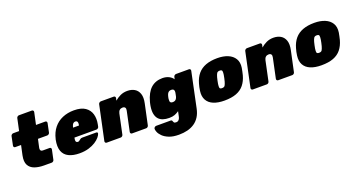

<svg xmlns="http://www.w3.org/2000/svg" viewBox="-51 -1468 4546 2445"><g transform="rotate(-20 2222.5 -245.0)"><path d="M312 0Q240 0 185 -19.5Q130 -39 105 -86Q80 -133 97 -215L125 -345H46Q35 -345 29 -353Q23 -361 25 -372L50 -493Q52 -504 62 -512Q72 -520 83 -520H162L197 -683Q199 -694 208.5 -702Q218 -710 229 -710H404Q415 -710 421.5 -702Q428 -694 426 -683L391 -520H517Q528 -520 534 -512Q540 -504 538 -493L513 -372Q511 -361 501 -353Q491 -345 480 -345H354L330 -235Q327 -220 329 -208.5Q331 -197 339.5 -191Q348 -185 363 -185H454Q465 -185 471 -177Q477 -169 475 -158L447 -27Q445 -16 435.5 -8Q426 0 415 0Z M792 10Q705 10 646.5 -18.5Q588 -47 566 -106.5Q544 -166 563 -259Q564 -261 564 -263Q564 -265 565 -266Q585 -352 632.5 -411Q680 -470 750.5 -500Q821 -530 906 -530Q1004 -530 1058.5 -492.5Q1113 -455 1130.5 -393.5Q1148 -332 1133 -258L1127 -228Q1125 -217 1115 -209Q1105 -201 1094 -201H796Q796 -200 795.5 -199Q795 -198 795 -196Q791 -176 791.5 -162.5Q792 -149 799.5 -142Q807 -135 821 -135Q827 -135 832 -137Q837 -139 842 -143.5Q847 -148 854 -153Q865 -162 871.5 -164.5Q878 -167 890 -167H1079Q1089 -167 1094 -161Q1099 -155 1096 -145Q1091 -126 1069 -99.5Q1047 -73 1008.5 -48Q970 -23 915.5 -6.5Q861 10 792 10ZM823 -326H903V-327Q908 -349 906 -363Q904 -377 896.5 -383.5Q889 -390 876 -390Q863 -390 852.5 -383.5Q842 -377 835 -363Q828 -349 823 -327Z M1160 0Q1149 0 1142.5 -8Q1136 -16 1138 -27L1237 -493Q1239 -504 1249 -512Q1259 -520 1270 -520H1445Q1456 -520 1462 -512Q1468 -504 1466 -493L1459 -460Q1491 -489 1534 -509.5Q1577 -530 1630 -530Q1686 -530 1727 -506Q1768 -482 1785.5 -432Q1803 -382 1786 -303L1727 -27Q1725 -16 1715.5 -8Q1706 0 1695 0H1504Q1493 0 1486.5 -8Q1480 -16 1482 -27L1539 -296Q1545 -323 1535 -337Q1525 -351 1501 -351Q1477 -351 1461 -337Q1445 -323 1439 -296L1382 -27Q1380 -16 1370.5 -8Q1361 0 1350 0Z M2062 220Q1981 220 1928 198.5Q1875 177 1844.5 146.5Q1814 116 1802.5 86.5Q1791 57 1793 41Q1795 30 1805 22Q1815 14 1826 14H2021Q2032 14 2037 19.5Q2042 25 2044 34Q2047 42 2051 48Q2055 54 2062 56.5Q2069 59 2081 59Q2096 59 2106.5 52.5Q2117 46 2125 33Q2133 20 2137 0L2151 -66Q2123 -46 2092.5 -34.5Q2062 -23 2018 -23Q1971 -23 1934.5 -35Q1898 -47 1874.5 -73.5Q1851 -100 1842.5 -143Q1834 -186 1844 -249Q1847 -264 1849 -274.5Q1851 -285 1855 -300Q1871 -359 1894.5 -402.5Q1918 -446 1949 -474Q1980 -502 2019.5 -516Q2059 -530 2106 -530Q2155 -530 2193 -511Q2231 -492 2249 -462L2256 -493Q2258 -504 2268 -512Q2278 -520 2289 -520H2464Q2475 -520 2481 -512Q2487 -504 2485 -493L2385 -17Q2372 46 2343.5 91Q2315 136 2273 164.5Q2231 193 2178 206.5Q2125 220 2062 220ZM2128 -197Q2145 -197 2157 -203Q2169 -209 2176.5 -220Q2184 -231 2189 -247Q2191 -255 2195 -274.5Q2199 -294 2200 -301Q2202 -317 2199 -328Q2196 -339 2187 -345Q2178 -351 2161 -351Q2143 -351 2131 -344Q2119 -337 2111.5 -324Q2104 -311 2099 -293Q2097 -286 2094.5 -274.5Q2092 -263 2091 -255Q2089 -237 2090.5 -224Q2092 -211 2101 -204Q2110 -197 2128 -197Z M2754 10Q2667 10 2607 -15Q2547 -40 2519.5 -90Q2492 -140 2502 -213Q2505 -236 2510 -260.5Q2515 -285 2522 -307Q2543 -381 2584.5 -430.5Q2626 -480 2692 -505Q2758 -530 2849 -530Q2931 -530 2991.5 -505Q3052 -480 3082.5 -430.5Q3113 -381 3102 -307Q3098 -285 3093 -260.5Q3088 -236 3082 -213Q3062 -140 3022 -90Q2982 -40 2916.5 -15Q2851 10 2754 10ZM2778 -150Q2807 -150 2817.5 -166.5Q2828 -183 2838 -218Q2842 -233 2848 -260Q2854 -287 2856 -302Q2861 -335 2857.5 -352.5Q2854 -370 2825 -370Q2797 -370 2786 -352.5Q2775 -335 2766 -302Q2762 -287 2756 -260Q2750 -233 2748 -218Q2743 -183 2746.5 -166.5Q2750 -150 2778 -150Z M3140 0Q3129 0 3122.5 -8Q3116 -16 3118 -27L3217 -493Q3219 -504 3229 -512Q3239 -520 3250 -520H3425Q3436 -520 3442 -512Q3448 -504 3446 -493L3439 -460Q3471 -489 3514 -509.5Q3557 -530 3610 -530Q3666 -530 3707 -506Q3748 -482 3765.5 -432Q3783 -382 3766 -303L3707 -27Q3705 -16 3695.5 -8Q3686 0 3675 0H3484Q3473 0 3466.5 -8Q3460 -16 3462 -27L3519 -296Q3525 -323 3515 -337Q3505 -351 3481 -351Q3457 -351 3441 -337Q3425 -323 3419 -296L3362 -27Q3360 -16 3350.5 -8Q3341 0 3330 0Z M4069 10Q3982 10 3922 -15Q3862 -40 3834.5 -90Q3807 -140 3817 -213Q3820 -236 3825 -260.5Q3830 -285 3837 -307Q3858 -381 3899.5 -430.5Q3941 -480 4007 -505Q4073 -530 4164 -530Q4246 -530 4306.5 -505Q4367 -480 4397.5 -430.5Q4428 -381 4417 -307Q4413 -285 4408 -260.5Q4403 -236 4397 -213Q4377 -140 4337 -90Q4297 -40 4231.5 -15Q4166 10 4069 10ZM4093 -150Q4122 -150 4132.5 -166.5Q4143 -183 4153 -218Q4157 -233 4163 -260Q4169 -287 4171 -302Q4176 -335 4172.5 -352.5Q4169 -370 4140 -370Q4112 -370 4101 -352.5Q4090 -335 4081 -302Q4077 -287 4071 -260Q4065 -233 4063 -218Q4058 -183 4061.5 -166.5Q4065 -150 4093 -150Z"/></g></svg>

Font: Rubik Light Black
Style: Italic
Weight: 900
Italic angle: -12°
Version: Version 2.104